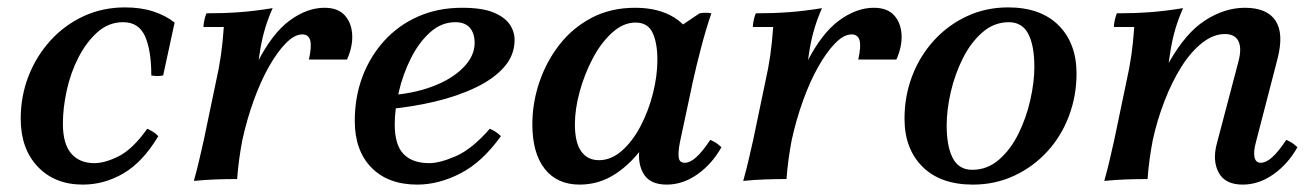

<svg xmlns="http://www.w3.org/2000/svg" viewBox="-20 -484 3549 519"><path d="M204 15Q128 15 82 -33.5Q36 -82 36 -163Q36 -224 57 -278Q78 -332 116 -374Q154 -416 205.5 -440Q257 -464 318 -464Q361 -464 394.5 -453Q428 -442 452 -423L421 -280Q405 -277 389 -280Q389 -348 372 -386Q355 -424 313 -424Q274 -424 244 -397.5Q214 -371 192.5 -329.5Q171 -288 160.5 -240Q150 -192 150 -150Q150 -95 172.5 -69Q195 -43 235 -43Q264 -43 301.5 -62Q339 -81 378 -136Q387 -132 394 -127.5Q401 -123 408 -116Q366 -46 314 -15.5Q262 15 204 15Z M504 5Q513 -27 519 -53.5Q525 -80 531 -106L564 -264Q572 -299 577 -333.5Q582 -368 585 -411H530Q530 -419 532.5 -430Q535 -441 538 -448Q585 -448 626.5 -451Q668 -454 717 -462Q705 -435 697 -408.5Q689 -382 684 -353Q679 -324 675 -288L635 -105Q630 -79 626.5 -53Q623 -27 621 0Q591 0 563 1Q535 2 504 5ZM815 -323Q823 -359 818.5 -375Q814 -391 797 -391Q776 -391 752.5 -367Q729 -343 706.5 -303Q684 -263 665.5 -211.5Q647 -160 635 -105H607Q636 -237 676 -315.5Q716 -394 763 -428.5Q810 -463 857 -463Q893 -463 911.5 -443Q930 -423 932 -391Q934 -359 918 -323Z M1140 -43Q1169 -43 1212.5 -62Q1256 -81 1304 -136Q1313 -132 1320 -127.5Q1327 -123 1334 -116Q1284 -46 1225 -15.5Q1166 15 1108 15Q1029 15 984 -31Q939 -77 939 -157Q939 -221 959.5 -276Q980 -331 1018.5 -373.5Q1057 -416 1110.5 -439.5Q1164 -463 1229 -463Q1283 -463 1313.5 -450.5Q1344 -438 1357.5 -418.5Q1371 -399 1371 -376Q1371 -335 1343 -303Q1315 -271 1266 -247.5Q1217 -224 1156 -209.5Q1095 -195 1030 -189L1027 -226Q1094 -230 1147 -249.5Q1200 -269 1231.5 -300.5Q1263 -332 1263 -368Q1263 -394 1250 -409Q1237 -424 1211 -424Q1173 -424 1142.5 -396.5Q1112 -369 1090.5 -326Q1069 -283 1058 -235.5Q1047 -188 1047 -148Q1047 -92 1071 -67.5Q1095 -43 1140 -43Z M1782 15Q1735 15 1718 -17Q1701 -49 1711 -95L1726 -164L1766 -248L1773 -382L1871 -448Q1887 -451 1903 -448Q1889 -408 1875.5 -356.5Q1862 -305 1853 -264L1818 -100Q1813 -75 1814.5 -59.5Q1816 -44 1831 -44Q1845 -44 1861.5 -58.5Q1878 -73 1900 -106Q1909 -102 1916 -97.5Q1923 -93 1930 -86Q1905 -41 1865.5 -13Q1826 15 1782 15ZM1547 15Q1486 15 1452.5 -27.5Q1419 -70 1419 -148Q1419 -206 1438 -262Q1457 -318 1492.5 -363.5Q1528 -409 1579.5 -436Q1631 -463 1697 -463Q1761 -463 1803.5 -436Q1846 -409 1858 -363L1794 -320Q1794 -261 1775.5 -202Q1757 -143 1723 -93.5Q1689 -44 1644.5 -14.5Q1600 15 1547 15ZM1599 -51Q1632 -51 1661 -76.5Q1690 -102 1711.5 -143Q1733 -184 1745 -231.5Q1757 -279 1757 -322Q1757 -368 1744 -395.5Q1731 -423 1698 -423Q1665 -423 1635 -396Q1605 -369 1582.5 -326.5Q1560 -284 1547 -236.5Q1534 -189 1534 -148Q1534 -99 1551 -75Q1568 -51 1599 -51Z M1989 5Q1998 -27 2004 -53.5Q2010 -80 2016 -106L2049 -264Q2057 -299 2062 -333.5Q2067 -368 2070 -411H2015Q2015 -419 2017.5 -430Q2020 -441 2023 -448Q2070 -448 2111.5 -451Q2153 -454 2202 -462Q2190 -435 2182 -408.5Q2174 -382 2169 -353Q2164 -324 2160 -288L2120 -105Q2115 -79 2111.5 -53Q2108 -27 2106 0Q2076 0 2048 1Q2020 2 1989 5ZM2300 -323Q2308 -359 2303.5 -375Q2299 -391 2282 -391Q2261 -391 2237.5 -367Q2214 -343 2191.5 -303Q2169 -263 2150.5 -211.5Q2132 -160 2120 -105H2092Q2121 -237 2161 -315.5Q2201 -394 2248 -428.5Q2295 -463 2342 -463Q2378 -463 2396.5 -443Q2415 -423 2417 -391Q2419 -359 2403 -323Z M2707 -424Q2667 -424 2635.5 -396.5Q2604 -369 2582.5 -326Q2561 -283 2550 -235Q2539 -187 2539 -145Q2539 -88 2555.5 -56.5Q2572 -25 2608 -25L2610 15Q2522 15 2473.5 -33.5Q2425 -82 2425 -163Q2425 -224 2445.5 -278Q2466 -332 2504 -374Q2542 -416 2593.5 -440Q2645 -464 2705 -464ZM2608 -25Q2649 -25 2680.5 -52.5Q2712 -80 2733 -122.5Q2754 -165 2765 -213.5Q2776 -262 2776 -303Q2776 -361 2759.5 -392.5Q2743 -424 2707 -424L2705 -464Q2793 -464 2841.5 -415.5Q2890 -367 2890 -285Q2890 -225 2869.5 -170.5Q2849 -116 2811 -74.5Q2773 -33 2721.5 -9Q2670 15 2610 15Z M2965 5Q2974 -27 2980 -53.5Q2986 -80 2992 -106L3025 -264Q3033 -299 3038 -333.5Q3043 -368 3046 -411H2991Q2991 -419 2993.5 -430Q2996 -441 2999 -448Q3046 -448 3087.5 -451Q3129 -454 3178 -462Q3166 -435 3158 -408.5Q3150 -382 3145 -353Q3140 -324 3136 -288L3096 -105Q3091 -79 3087.5 -53Q3084 -27 3082 0Q3052 0 3024 1Q2996 2 2965 5ZM3339 15Q3292 15 3274.5 -17Q3257 -49 3269 -95L3328 -319Q3337 -354 3327.5 -373Q3318 -392 3291 -392Q3260 -392 3229.5 -368Q3199 -344 3173.5 -303.5Q3148 -263 3128 -211.5Q3108 -160 3096 -105H3068Q3097 -240 3141.5 -318Q3186 -396 3238.5 -429.5Q3291 -463 3345 -463Q3405 -463 3428 -428Q3451 -393 3433 -324L3375 -100Q3368 -75 3371 -59.5Q3374 -44 3388 -44Q3402 -44 3418.5 -58.5Q3435 -73 3457 -106Q3466 -102 3473 -97.5Q3480 -93 3487 -86Q3462 -41 3422.5 -13Q3383 15 3339 15Z"/></svg>

Font: Poltawski Nowy Medium
Style: Italic
Weight: 500
Italic angle: -12°
Version: Version 1.001;gftools[0.9.25]